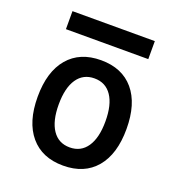

<svg xmlns="http://www.w3.org/2000/svg" viewBox="-130 -805 845 920"><g transform="rotate(20 293.0 -345.5)"><path d="M293 9.8Q185.5 9.8 126 -60.5Q66.4 -130.9 66.4 -258.8Q66.4 -387.2 126 -457.3Q185.5 -527.3 293 -527.3Q400.9 -527.3 460.2 -457.3Q519.5 -387.2 519.5 -258.8Q519.5 -130.9 460.2 -60.5Q400.9 9.8 293 9.8ZM293 -83Q350.1 -83 381.1 -128.9Q412.1 -174.8 412.1 -258.8Q412.1 -343.3 381.1 -388.9Q350.1 -434.6 293 -434.6Q235.8 -434.6 204.8 -388.9Q173.8 -343.3 173.8 -258.8Q173.8 -174.8 204.8 -128.9Q235.8 -83 293 -83ZM83 -609.4V-701.2H502.9V-609.4Z"/></g></svg>

Font: CaskaydiaMono NF
Style: Regular
Weight: 400
Designer: Aaron Bell
Foundry: Saja Typeworks
Version: Version 2111.001; ttfautohint (v1.8.4);Nerd Fonts 3.1.1